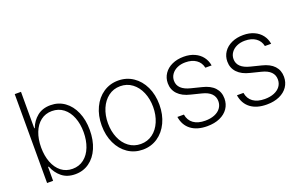

<svg xmlns="http://www.w3.org/2000/svg" viewBox="-86 -1065 2245 1435"><g transform="rotate(-20 1036.5 -348.0)"><path d="M89.8 -707H139.6V-417H143.6Q163.1 -469.7 205.3 -503.9Q247.6 -538.1 311.5 -538.1Q374.5 -538.1 423.1 -503.2Q471.7 -468.3 498.5 -406Q525.4 -343.8 525.4 -263.7Q525.4 -183.1 498.8 -120.8Q472.2 -58.6 423.8 -23.9Q375.5 10.7 312.5 10.7Q248 10.7 206.1 -23.4Q164.1 -57.6 143.6 -110.4H137.7V0H89.8ZM306.6 -34.2Q358.9 -34.2 397.5 -64.2Q436 -94.2 456.3 -146.7Q476.6 -199.2 476.6 -264.6Q476.6 -329.6 456.3 -381.6Q436 -433.6 397.5 -463.4Q358.9 -493.2 306.6 -493.2Q254.9 -493.2 217 -463.9Q179.2 -434.6 158.9 -382.6Q138.7 -330.6 138.7 -264.6Q138.7 -198.2 158.9 -145.8Q179.2 -93.3 217 -63.7Q254.9 -34.2 306.6 -34.2Z M620.1 -263.7Q620.1 -342.8 649.7 -405.3Q679.2 -467.8 731.4 -502.9Q783.7 -538.1 849.6 -538.1Q915.5 -538.1 967.8 -502.9Q1020 -467.8 1049.6 -405.3Q1079.1 -342.8 1079.1 -263.7Q1079.1 -184.6 1049.6 -122.1Q1020 -59.6 967.8 -24.4Q915.5 10.7 849.6 10.7Q783.7 10.7 731.4 -24.4Q679.2 -59.6 649.7 -122.1Q620.1 -184.6 620.1 -263.7ZM1029.3 -263.7Q1029.3 -327.1 1007.1 -379.6Q984.9 -432.1 944.1 -462.6Q903.3 -493.2 849.6 -493.2Q795.9 -493.2 755.1 -462.4Q714.4 -431.6 692.1 -379.4Q669.9 -327.1 669.9 -263.7Q669.9 -199.7 692.1 -147.2Q714.4 -94.7 755.1 -64.5Q795.9 -34.2 849.6 -34.2Q903.3 -34.2 944.1 -64.5Q984.9 -94.7 1007.1 -147.2Q1029.3 -199.7 1029.3 -263.7Z M1368.2 -494.1Q1331.5 -494.1 1303 -481Q1274.4 -467.8 1258.3 -444.8Q1242.2 -421.9 1242.2 -393.6Q1242.2 -322.3 1341.8 -297.9L1423.8 -277.3Q1487.3 -262.2 1519.5 -227.3Q1551.8 -192.4 1551.8 -140.6Q1551.8 -96.2 1528.6 -62Q1505.4 -27.8 1462.4 -8.5Q1419.4 10.7 1361.3 10.7Q1281.2 10.7 1232.7 -26.1Q1184.1 -63 1173.8 -130.9H1225.6Q1233.4 -83.5 1268.3 -58.3Q1303.2 -33.2 1361.3 -33.2Q1403.3 -33.2 1435.3 -46.1Q1467.3 -59.1 1484.6 -82.8Q1502 -106.4 1502 -137.7Q1502 -173.3 1478 -197.5Q1454.1 -221.7 1406.2 -233.4L1324.2 -253.9Q1259.8 -269 1226.1 -304.7Q1192.4 -340.3 1192.4 -391.6Q1192.4 -434.1 1215.1 -467.5Q1237.8 -501 1278.3 -519.5Q1318.8 -538.1 1371.1 -538.1Q1419.4 -538.1 1456.8 -521.2Q1494.1 -504.4 1516.8 -474.6Q1539.6 -444.8 1545.9 -405.3H1496.1Q1487.3 -447.3 1453.9 -470.7Q1420.4 -494.1 1368.2 -494.1Z M1841.8 -494.1Q1805.2 -494.1 1776.6 -481Q1748 -467.8 1731.9 -444.8Q1715.8 -421.9 1715.8 -393.6Q1715.8 -322.3 1815.4 -297.9L1897.5 -277.3Q1960.9 -262.2 1993.2 -227.3Q2025.4 -192.4 2025.4 -140.6Q2025.4 -96.2 2002.2 -62Q1979 -27.8 1936 -8.5Q1893.1 10.7 1835 10.7Q1754.9 10.7 1706.3 -26.1Q1657.7 -63 1647.5 -130.9H1699.2Q1707 -83.5 1741.9 -58.3Q1776.9 -33.2 1835 -33.2Q1877 -33.2 1908.9 -46.1Q1940.9 -59.1 1958.3 -82.8Q1975.6 -106.4 1975.6 -137.7Q1975.6 -173.3 1951.7 -197.5Q1927.7 -221.7 1879.9 -233.4L1797.9 -253.9Q1733.4 -269 1699.7 -304.7Q1666 -340.3 1666 -391.6Q1666 -434.1 1688.7 -467.5Q1711.4 -501 1752 -519.5Q1792.5 -538.1 1844.7 -538.1Q1893.1 -538.1 1930.4 -521.2Q1967.8 -504.4 1990.5 -474.6Q2013.2 -444.8 2019.5 -405.3H1969.7Q1960.9 -447.3 1927.5 -470.7Q1894 -494.1 1841.8 -494.1Z"/></g></svg>

Font: Pretendard Std ExtraLight
Style: Regular
Weight: 200
Designer: Base glyphs from Inter by Rasmus Andersson; Hangeul glyphs from Noto Sans CJK(Source Han Sans) by Jang Soo-young and Kan
Foundry: Kil Hyung-jin
Version: Version 1.309